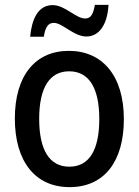

<svg xmlns="http://www.w3.org/2000/svg" viewBox="-20 -759 570 789"><path d="M104 -608H160C166 -646 177 -665 201 -665C237 -665 283 -609 335 -609C386 -609 421 -655 426 -739H370C363 -703 355 -683 330 -683C291 -683 248 -738 196 -738C135 -738 110 -677 104 -608ZM266 10C408 10 489 -95 489 -269C489 -450 399 -550 263 -550C124 -550 41 -447 41 -272C41 -95 125 10 266 10ZM265 -74C183 -74 141 -143 141 -271C141 -397 183 -466 264 -466C346 -466 388 -397 388 -270C388 -143 347 -74 265 -74Z"/></svg>

Font: Noto Sans Mono Condensed Medium
Style: Regular
Weight: 500
Width: 3
Designer: Monotype Design Team
Foundry: Monotype Imaging Inc.
Version: Version 2.014